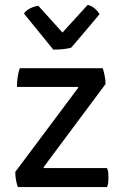

<svg xmlns="http://www.w3.org/2000/svg" viewBox="-20 -759 497 779"><path d="M408.2 -418Q408.2 -436.5 404.3 -453.1Q401.4 -469.7 396.5 -482.4Q284.2 -482.4 60.5 -482.4Q54.7 -467.8 51.8 -447.3Q48.8 -427.7 48.8 -406.2Q131.8 -406.2 296.9 -406.2Q296.9 -405.3 296.9 -402.3Q233.4 -317.4 42 -61.5Q42 -44.9 44.9 -28.3Q47.9 -11.7 52.7 0Q172.9 0 414.1 0Q417 -5.9 418.9 -15.6Q419.9 -25.4 419.9 -39.1Q419.9 -52.7 418.9 -61.5Q417 -71.3 414.1 -77.1Q328.1 -77.1 157.2 -77.1Q157.2 -78.1 157.2 -81.1Q219.7 -165 408.2 -418ZM196.3 -557.6Q215.8 -557.6 235.4 -559.6Q254.9 -561.5 268.6 -565.4Q307.6 -610.4 383.8 -701.2Q377 -713.9 364.3 -724.6Q351.6 -735.4 335.9 -739.3Q301.8 -702.1 233.4 -627Q209 -654.3 135.7 -735.4Q119.1 -733.4 103.5 -725.6Q86.9 -717.8 77.1 -704.1Q116.2 -655.3 196.3 -557.6Z"/></svg>

Font: cl
Style: Regular
Weight: 400
Designer: Mitja Miklavcic
Version: Version 1.0